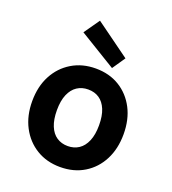

<svg xmlns="http://www.w3.org/2000/svg" viewBox="-143 -888 900 1007"><g transform="rotate(20 307.5 -384.5)"><path d="M307 12Q232 12 174.5 -23Q117 -58 84.5 -120Q52 -182 52 -263Q52 -345 84.5 -406.5Q117 -468 175 -503Q233 -538 308 -538Q384 -538 441 -503Q498 -468 530 -406.5Q562 -345 562 -263Q562 -182 530 -120Q498 -58 440.5 -23Q383 12 307 12ZM307 -105Q342 -105 368.5 -122.5Q395 -140 410 -175.5Q425 -211 425 -263Q425 -316 410.5 -351Q396 -386 370 -403.5Q344 -421 308 -421Q273 -421 246.5 -403.5Q220 -386 205 -351Q190 -316 190 -263Q190 -211 204.5 -175.5Q219 -140 245.5 -122.5Q272 -105 307 -105ZM386 -569 181 -694 242 -781 435 -641Z"/></g></svg>

Font: DM Sans 9pt
Style: Bold
Weight: 700
Designer: Colophon Foundry, Jonny Pinhorn
Foundry: Colophon Foundry
Version: Version 4.004;gftools[0.9.30]